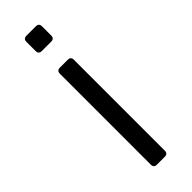

<svg xmlns="http://www.w3.org/2000/svg" viewBox="-229 -682 698 698"><g transform="rotate(-45 120.0 -333.5)"><path d="M96 -588Q80 -588 80 -604V-651Q80 -667 96 -667H144Q160 -667 160 -651V-604Q160 -588 144 -588ZM100 0Q84 0 84 -16V-483Q84 -499 100 -499H140Q156 -499 156 -483V-16Q156 0 140 0Z"/></g></svg>

Font: Pitagon Sans
Style: Regular
Weight: 400
Designer: Travis Tran
Foundry: Pitagon
Version: Version 1.001; ttfautohint (v1.8.4.7-5d5b);gftools[0.9.26]